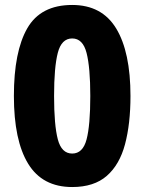

<svg xmlns="http://www.w3.org/2000/svg" viewBox="-20 -744 583 774"><path d="M506 -357Q506 -245 484 -162.5Q462 -80 410.5 -35Q359 10 271 10Q151 10 93.5 -84Q36 -178 36 -357Q36 -536 90 -630Q144 -724 271 -724Q391 -724 448.5 -629Q506 -534 506 -357ZM198 -357Q198 -240 213 -182.5Q228 -125 271 -125Q314 -125 329 -182Q344 -239 344 -357Q344 -472 329 -530.5Q314 -589 271 -589Q228 -589 213 -531Q198 -473 198 -357Z"/></svg>

Font: Noto Sans Armenian SemiCondensed ExtraBold
Style: Regular
Weight: 800
Width: 4
Designer: Monotype Design Team
Foundry: Monotype Imaging Inc.
Version: Version 2.008; ttfautohint (v1.8.4.7-5d5b)